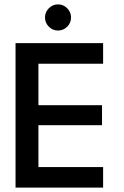

<svg xmlns="http://www.w3.org/2000/svg" viewBox="-20 -857 568 877"><path d="M51 -660H451V-566H155.5V-376.5H446V-285H155.5V-94H451V0H51ZM245 -717.5Q220.5 -717.5 203 -735.2Q185.5 -753 185.5 -777Q185.5 -801.5 203 -819.2Q220.5 -837 245 -837Q269.5 -837 287 -819.2Q304.5 -801.5 304.5 -777Q304.5 -752.5 287 -735Q269.5 -717.5 245 -717.5Z"/></svg>

Font: League Spartan Thin Medium
Style: Regular
Weight: 500
Version: Version 2.002